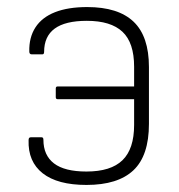

<svg xmlns="http://www.w3.org/2000/svg" viewBox="-20 -513 507 544"><path d="M225 11Q143 11 101 -22Q59 -55 61 -116Q61 -124 67 -124H98Q103 -124 103 -117Q103 -73 133 -50Q163 -27 225 -27Q294 -27 327 -59Q360 -91 360 -159V-232H143Q138 -232 138 -238V-262Q138 -268 143 -268H360V-324Q360 -392 327 -423Q294 -454 226 -454Q165 -454 135 -432Q105 -410 105 -366Q105 -359 100 -359H70Q63 -359 63 -367Q62 -407 80.5 -435.5Q99 -464 136 -478.5Q173 -493 227 -493Q315 -493 358.5 -451.5Q402 -410 402 -323V-162Q402 -72 358 -30.5Q314 11 225 11Z"/></svg>

Font: Sofia Sans Semi Condensed ExtraLight
Style: Regular
Weight: 250
Version: Version 4.100